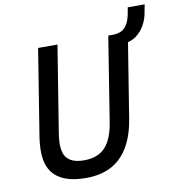

<svg xmlns="http://www.w3.org/2000/svg" viewBox="-91 -914 926 1005"><g transform="rotate(-10 372.5 -412.0)"><path d="M287 9Q220 9 176 -8Q132 -25 108 -57Q84 -89 78.5 -134.5Q73 -180 81 -237L156 -705H259L185 -245Q171 -156 197.5 -120Q224 -84 292 -84Q365 -84 404.5 -126.5Q444 -169 458 -260L529 -705H633L561 -257Q546 -165 509 -105.5Q472 -46 416 -18.5Q360 9 287 9ZM602 -649 551 -686 555 -705Q585 -706 603.5 -717Q622 -728 634 -752Q646 -776 652 -816L655 -833H745L739 -802Q733 -759 714.5 -726Q696 -693 668 -673Q640 -653 602 -649Z"/></g></svg>

Font: Nunito Sans 7pt Condensed SemiBold
Style: Italic
Weight: 600
Width: 3
Italic angle: -9°
Designer: Vernon Adams
Foundry: Vernon Adams
Version: Version 3.101;gftools[0.9.27]